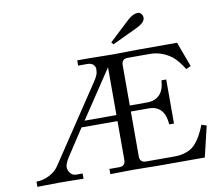

<svg xmlns="http://www.w3.org/2000/svg" viewBox="-96 -1049 1333 1165"><g transform="rotate(-10 571.0 -466.5)"><path d="M635.7 -785.6 760.7 -902.3Q794.4 -933.6 824.2 -933.6Q837.4 -933.6 845.9 -922.9Q854.5 -912.1 854.5 -899.4Q854.5 -869.6 799.8 -843.8L646.5 -771.5ZM42 0V-32.2Q81.5 -32.2 120.4 -51.5Q159.2 -70.8 179.7 -101.6L490.2 -567.4Q504.9 -588.9 511.5 -605Q518.1 -621.1 518.1 -641.6Q518.1 -657.7 505.9 -669.7Q493.7 -681.6 468.8 -681.6H413.1V-713.9H491.2Q500.5 -713.9 555.7 -712.9Q610.8 -711.9 634.8 -711.9Q658.7 -711.9 713.9 -712.9Q769 -713.9 778.3 -713.9H1028.3L1085 -560.5L1055.7 -546.9Q1041.5 -570.8 1020 -597.2Q998.5 -623.5 973.6 -639.6Q917.5 -675.8 854.5 -675.8H717.8Q679.7 -675.8 679.7 -636.7V-388.7H789.1Q833.5 -388.7 862.5 -416.7Q891.6 -444.8 895.5 -505.9H924.8V-234.4H895.5Q887.7 -351.6 789.1 -351.6H679.7V-76.2Q679.7 -37.1 717.8 -37.1H895.5Q932.1 -37.1 964.6 -48.3Q997.1 -59.6 1016.6 -79.1Q1039.6 -102.5 1058.1 -135.7Q1076.7 -168.9 1086.9 -198.2L1118.2 -188.5L1073.2 1H778.3Q776.4 1 718.3 0Q660.2 -1 634.8 -1Q609.4 -1 551.3 0Q493.2 1 491.2 1V-31.2H551.8Q589.8 -31.2 589.8 -70.3V-308.6H368.2L262.7 -147.5Q237.3 -108.4 237.3 -85.9Q237.3 -67.9 250.7 -50Q264.2 -32.2 288.1 -32.2H326.2V0Q324.7 0 267.1 -1Q209.5 -2 181.6 -2Q153.8 -2 98.6 -1Q43.5 0 42 0ZM393.6 -345.7H589.8V-640.1Z"/></g></svg>

Font: Theano Old Style
Style: Regular
Weight: 400
Designer: Alexey Kryukov
Version: Version 2.00